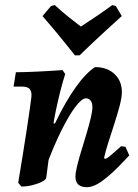

<svg xmlns="http://www.w3.org/2000/svg" viewBox="-20 -744 558 774"><path d="M330.5 10.6Q284.1 10.6 284.1 -31.9Q284.1 -47.6 291 -75.7Q297.8 -103.8 308.2 -137.3Q318.5 -170.9 328.7 -205Q338.8 -239.1 345.7 -267.5Q352.5 -295.9 352.5 -312.4Q352.5 -328.6 345.5 -338.1Q338.4 -347.6 326.6 -347.6Q309.5 -347.6 283.4 -312.7Q257.3 -277.9 226.8 -216.5Q196.3 -155.1 166.6 -75.2L180.5 -250.5L201.3 -245.8Q243.4 -333.8 285.1 -392.1Q326.8 -450.5 363.4 -473.5Q412 -473.5 441.7 -445.5Q471.3 -417.6 471.3 -372.5Q471.3 -351.5 462.2 -316.8Q453 -282.1 440.3 -242.9Q427.6 -203.7 416.1 -167.8Q404.7 -132 399.5 -107.2L402.5 -103.7Q406.6 -103.7 412.4 -107.2Q418.2 -110.7 431.2 -121.9Q444.3 -133.1 468.4 -154.6L485.8 -152.2L501.1 -117.4Q458 -70.6 426.6 -42.6Q395.3 -14.6 372.5 -2Q349.7 10.6 330.5 10.6ZM66.2 8.1 53.4 -7.2Q62 -58.5 70.9 -114.1Q79.8 -169.7 87.6 -220.1Q95.3 -270.4 100.3 -306.2Q105.2 -342 106.6 -353.6Q108.4 -375.5 99.7 -385.2Q91.1 -394.9 69.4 -394.9H34.7L44 -452.8Q74.4 -452.8 126.9 -455.2Q179.4 -457.6 232.1 -461.5L242.9 -445.4Q233.1 -415.6 223.3 -376.8Q213.5 -338 205.5 -299.8Q197.5 -261.5 193.4 -231.9L179.4 -126.6L166.5 -28Q165.6 -20 149.5 -11.6Q133.4 -3.2 110.6 2.5Q87.8 8.1 66.2 8.1ZM185.7 -719.8 200.9 -723.5Q230.2 -696.4 259 -673.5Q287.9 -650.7 306 -636.9Q327.1 -650.7 361.8 -673.8Q396.5 -696.9 432.4 -723.5L446.7 -719.8L471 -679.2Q441.2 -652.7 411.1 -624.9Q381 -597.1 355.9 -573.6Q330.9 -550 316 -535.5Q301.1 -521 301.1 -521H281.8Q281.8 -521 270.4 -535.5Q259 -550 239.9 -573.6Q220.8 -597.1 197.7 -624.9Q174.6 -652.7 151.4 -679.2Z"/></svg>

Font: Alegreya
Style: Italic
Weight: 400
Italic angle: -7°
Designer: Juan Pablo del Peral
Foundry: Huerta Tipografica
Version: Version 2.009